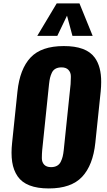

<svg xmlns="http://www.w3.org/2000/svg" viewBox="-20 -1090 623 1122"><path d="M197.8 -880.4 311.5 -1070.3H444.3L521.5 -880.4H403.3L371.6 -998.5L314.9 -880.4ZM265.1 11.2Q198.2 11.2 152.6 -6.6Q106.9 -24.4 82.8 -59.8Q58.6 -95.2 51.3 -143.1Q47.4 -168 47.4 -197.3Q47.4 -224.6 50.8 -255.9L82 -555.2Q95.7 -687 158.7 -753.9Q221.7 -820.8 352.5 -820.8Q483.4 -821.3 533.2 -753.9Q571.8 -701.7 571.3 -610.4Q571.3 -584.5 568.4 -555.2L537.1 -255.9Q523.4 -124.5 459.7 -56.6Q396 11.2 265.1 11.2ZM278.3 -113.3Q298.8 -113.3 313.2 -121.3Q327.6 -129.4 335.2 -145Q342.8 -160.6 346.4 -175.8Q350.1 -190.9 352.5 -212.9L392.6 -598.6Q394 -619.1 394 -636.7Q394 -640.6 394 -645.5Q393.6 -667 379.9 -681.6Q366.2 -696.3 339.4 -696.3Q318.8 -696.3 304.7 -688.5Q290.5 -680.7 283.2 -665.3Q275.9 -649.9 272.5 -635.3Q269 -620.6 266.6 -598.6L226.6 -212.9Q224.6 -189.9 224.6 -169.9Q224.6 -168 224.6 -165Q224.6 -142.6 238 -127.9Q251.5 -113.3 278.3 -113.3Z"/></svg>

Font: Oswald
Style: Bold
Weight: 700
Designer: Vernon Adams
Foundry: Vernon Adams
Version: 3.0; ttfautohint (v0.94.23-7a4d-dirty) -l 8 -r 50 -G 200 -x 